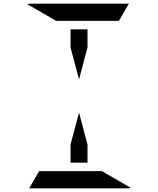

<svg xmlns="http://www.w3.org/2000/svg" viewBox="-20 -1020 856 1040"><path d="M362 -763V-861H454V-763L408 -590ZM532 -93 689 -2Q681 0 676 0H140Q140 0 138 0L192 -93H195H226H362H454ZM284 -907 127 -998Q135 -1000 140 -1000H676Q676 -1000 678 -1000L624 -907H621H590H454H362ZM454 -237V-139H362V-237L408 -410Z"/></svg>

Font: DSEG14 Modern Mini
Style: Regular
Weight: 400
Designer: Keshikan(Twitter:@keshinomi_88pro)
Version: Version 0.46